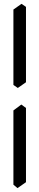

<svg xmlns="http://www.w3.org/2000/svg" viewBox="-20 -757 202 985"><path d="M71.3 -305.7 48.8 -321.3V-708L90.3 -737.3L113.3 -721.7V-335ZM69.8 208 48.8 190.4V-190.4L89.4 -220.7L113.3 -203.1V177.7Z"/></svg>

Font: Kelvinch
Style: Regular
Weight: 400
Designer: Paul James MIller
Foundry: High-Logic / Made with FontCreator
Version: Version 3.30 September 23, 2016